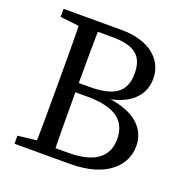

<svg xmlns="http://www.w3.org/2000/svg" viewBox="-121 -783 871 896"><g transform="rotate(20 314.0 -335.0)"><path d="M45 0H185V-55H175L45 -40V0ZM137 0H233C230 -103 230 -207 230 -325V-360C230 -465 230 -569 233 -670H137C140 -567 140 -463 140 -360V-310C140 -205 140 -101 137 0ZM185 0H319C508 0 583 -92 583 -183C583 -269 519 -339 363 -352V-343C496 -359 550 -428 550 -506C550 -602 470 -670 333 -670H185V-624H304C407 -624 460 -592 460 -500C460 -408 407 -369 284 -369H185V-323H287C427 -323 488 -276 488 -183C488 -95 425 -46 295 -46H185V0ZM45 -630 175 -615H185V-670H45V-630Z"/></g></svg>

Font: Source Serif Variable
Style: Regular
Weight: 389
Designer: Frank Grießhammer
Foundry: Adobe Systems Incorporated
Version: Version 3.001;hotconv 1.0.111;makeotfexe 2.5.65597